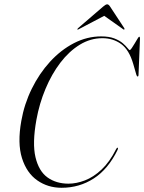

<svg xmlns="http://www.w3.org/2000/svg" viewBox="-20 -882 684 910"><path d="M538 -181.5Q540.5 -179 537.5 -172Q493 -80.5 424.5 -36.2Q356 8 272 8Q207 8 156.8 -27Q106.5 -62 84.2 -132.5Q62 -203 81 -309Q95 -389 130.5 -461.2Q166 -533.5 217.2 -589.5Q268.5 -645.5 330.5 -677.5Q392.5 -709.5 459.5 -709.5Q497 -709.5 522 -699.8Q547 -690 562 -677Q577 -664 584.5 -654.2Q592 -644.5 594.5 -644.5Q598 -644.5 604.5 -654Q611 -663.5 618.5 -676.2Q626 -689 631.8 -698.5Q637.5 -708 639.5 -708Q643.5 -708 643.5 -700.5L636.5 -527Q636.5 -520.5 633 -519.5Q629 -519 626.5 -527L611.5 -579Q592 -646 554 -673.5Q516 -701 465.5 -701Q408.5 -701 358 -670Q307.5 -639 266.2 -585Q225 -531 195.8 -461.2Q166.5 -391.5 152.5 -314Q132.5 -203 148.2 -136.8Q164 -70.5 205.2 -41Q246.5 -11.5 304.5 -11.5Q342 -11.5 382.5 -27Q423 -42.5 461.2 -78.2Q499.5 -114 530.5 -175.5Q535 -184 538 -181.5ZM569 -742Q566.5 -740.5 563 -744L474 -807L354 -744Q348.5 -740.5 347 -742Q345.5 -744 350 -748.5L468.5 -850.5Q481 -861.5 488 -861.5Q495 -861.5 502 -850.5L569 -748.5Q571.5 -744 569 -742Z"/></svg>

Font: Fraunces 144pt Light
Style: Italic
Weight: 300
Italic angle: -16°
Version: Version 1.000;[0bf87f6ff]